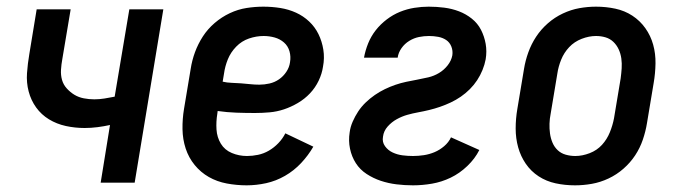

<svg xmlns="http://www.w3.org/2000/svg" viewBox="-20 -548 2040 576"><path d="M282 0 310 -173Q292 -169 272.5 -166.5Q253 -164 234 -164Q205 -164 177.5 -170Q150 -176 127 -190Q104 -204 88.5 -225.5Q73 -247 66 -273.5Q59 -300 61 -328.5Q63 -357 68 -386L90 -520H192L167 -371Q164 -355 163 -339Q162 -323 166 -308.5Q170 -294 180.5 -282.5Q191 -271 203.5 -263.5Q216 -256 231.5 -253Q247 -250 263 -250Q278 -250 293.5 -252.5Q309 -255 324 -258L368 -520H470L384 0Z M720 8Q690 8 660.5 2.5Q631 -3 606.5 -17Q582 -31 564 -53Q546 -75 537 -102.5Q528 -130 527.5 -160.5Q527 -191 532 -221L552 -341Q556 -367 565 -391.5Q574 -416 588.5 -438.5Q603 -461 624 -479Q645 -497 669.5 -508.5Q694 -520 719.5 -524Q745 -528 770 -528Q796 -528 821 -524Q846 -520 868 -510Q890 -500 907.5 -483.5Q925 -467 935.5 -445.5Q946 -424 950 -399Q954 -374 949 -348Q946 -327 936 -306Q926 -285 910 -268Q894 -251 873.5 -239Q853 -227 832 -220Q811 -213 789 -211Q767 -209 745 -209Q717 -209 689 -210Q661 -211 633 -215L632 -207Q628 -183 629.5 -159.5Q631 -136 642.5 -117Q654 -98 675.5 -89Q697 -80 721 -80Q737 -80 754 -83.5Q771 -87 786.5 -96Q802 -105 815 -118.5Q828 -132 836 -148L920 -108Q905 -82 883.5 -59Q862 -36 835 -20.5Q808 -5 778.5 1.5Q749 8 720 8ZM758 -294Q773 -294 788.5 -297.5Q804 -301 817 -310Q830 -319 839 -332.5Q848 -346 850 -361Q853 -378 848.5 -394Q844 -410 832 -420.5Q820 -431 804 -435.5Q788 -440 771 -440Q749 -440 727 -432.5Q705 -425 688.5 -408Q672 -391 663.5 -370Q655 -349 652 -327L648 -303Q661 -300 675 -299.5Q689 -299 703 -298Q717 -297 730.5 -295.5Q744 -294 758 -294Z M1219 8Q1194 8 1169.5 5Q1145 2 1122.5 -5.5Q1100 -13 1080 -26Q1060 -39 1047.5 -58.5Q1035 -78 1030 -102Q1025 -126 1029 -151Q1031 -167 1038 -183Q1045 -199 1054.5 -213.5Q1064 -228 1077 -240.5Q1090 -253 1104.5 -263Q1119 -273 1134.5 -280.5Q1150 -288 1166 -293.5Q1182 -299 1198.5 -302.5Q1215 -306 1231.5 -309Q1248 -312 1265 -316Q1282 -320 1297 -329Q1312 -338 1323 -352Q1334 -366 1337 -382Q1339 -396 1334 -408.5Q1329 -421 1318.5 -428Q1308 -435 1294.5 -437.5Q1281 -440 1267 -440Q1252 -440 1237 -437Q1222 -434 1208 -425.5Q1194 -417 1184.5 -403.5Q1175 -390 1173 -375H1072Q1076 -397 1084.5 -418Q1093 -439 1107 -457Q1121 -475 1140 -489.5Q1159 -504 1180 -512.5Q1201 -521 1223 -524.5Q1245 -528 1266 -528Q1290 -528 1313 -525Q1336 -522 1357 -514Q1378 -506 1395.5 -492Q1413 -478 1423 -458.5Q1433 -439 1437 -416.5Q1441 -394 1437 -370Q1434 -354 1427.5 -338Q1421 -322 1411.5 -307.5Q1402 -293 1389.5 -280.5Q1377 -268 1362.5 -258Q1348 -248 1332 -240.5Q1316 -233 1300 -227.5Q1284 -222 1267.5 -218Q1251 -214 1234.5 -211Q1218 -208 1202 -203.5Q1186 -199 1170.5 -190.5Q1155 -182 1143 -168.5Q1131 -155 1129 -138Q1126 -122 1135 -109.5Q1144 -97 1158 -90.5Q1172 -84 1187.5 -82Q1203 -80 1219 -80Q1235 -80 1251.5 -82.5Q1268 -85 1283.5 -91.5Q1299 -98 1312.5 -109.5Q1326 -121 1333 -136L1418 -98Q1405 -72 1382 -50Q1359 -28 1332 -15Q1305 -2 1276 3Q1247 8 1219 8Z M1705 8Q1675 8 1647 2Q1619 -4 1596 -19Q1573 -34 1557.5 -56.5Q1542 -79 1534.5 -106Q1527 -133 1527 -162.5Q1527 -192 1532 -221L1552 -341Q1556 -366 1565 -391Q1574 -416 1588.5 -438Q1603 -460 1623.5 -478Q1644 -496 1668.5 -507.5Q1693 -519 1718 -523.5Q1743 -528 1768 -528Q1798 -528 1826 -522Q1854 -516 1877 -501Q1900 -486 1916 -463.5Q1932 -441 1939.5 -414Q1947 -387 1946.5 -357.5Q1946 -328 1941 -299L1921 -179Q1917 -154 1908.5 -129Q1900 -104 1885.5 -82Q1871 -60 1850.5 -42Q1830 -24 1805.5 -12.5Q1781 -1 1755.5 3.5Q1730 8 1705 8ZM1706 -80Q1727 -80 1749 -88.5Q1771 -97 1786 -113.5Q1801 -130 1809.5 -151Q1818 -172 1822 -193L1842 -313Q1844 -328 1845 -343Q1846 -358 1844 -372.5Q1842 -387 1836 -400Q1830 -413 1820 -422.5Q1810 -432 1796.5 -436Q1783 -440 1768 -440Q1747 -440 1725 -431.5Q1703 -423 1687.5 -406.5Q1672 -390 1663.5 -369Q1655 -348 1652 -327L1632 -207Q1629 -192 1628.5 -177Q1628 -162 1630 -147.5Q1632 -133 1637.5 -120Q1643 -107 1653 -97.5Q1663 -88 1677 -84Q1691 -80 1706 -80Z"/></svg>

Font: Iosevka Curly Semibold
Style: Italic
Weight: 600
Italic angle: -9°
Monospace: yes
Designer: Belleve Invis
Foundry: Belleve Invis
Version: Version 22.1.2; ttfautohint (v1.8.4)